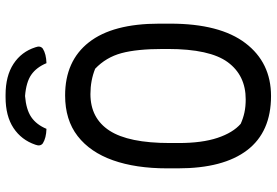

<svg xmlns="http://www.w3.org/2000/svg" viewBox="-172 -802 994 690"><g transform="rotate(-90 325.0 -457.0)"><path d="M207 -787Q174 -788 155 -800Q143 -809 150 -827Q167 -877 210 -905.5Q253 -934 321 -934H329Q397 -934 440.5 -905.5Q484 -877 500 -827Q507 -809 495 -800Q476 -788 443 -787Q428 -823 401.5 -841.5Q375 -860 325 -864Q276 -860 249 -841.5Q222 -823 207 -787ZM327 -720Q451 -720 518 -634.5Q585 -549 585 -382V-342Q585 -164 515 -72Q445 20 325 20Q196 20 130.5 -65.5Q65 -151 65 -314V-354Q65 -466 94 -548Q123 -630 181 -675Q239 -720 327 -720ZM156 -312Q156 -228 174.5 -172.5Q193 -117 225 -89Q245 -80 266 -75.5Q287 -71 313 -71Q399 -71 446.5 -135.5Q494 -200 494 -351V-368Q494 -462 479 -517.5Q464 -573 423 -612Q381 -629 332 -629Q245 -629 200.5 -560.5Q156 -492 156 -344Z"/></g></svg>

Font: Recursive Sn Csl St
Style: Regular
Weight: 400
Version: Version 1.079;hotconv 1.0.112;makeotfexe 2.5.65598; ttfautoh